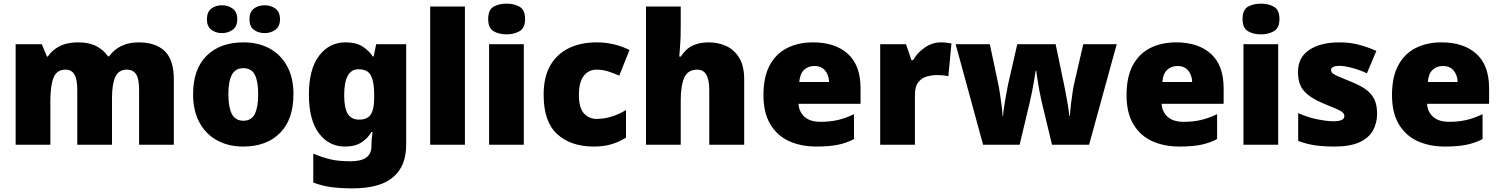

<svg xmlns="http://www.w3.org/2000/svg" viewBox="-20 -796 8252 1056"><path d="M741 -563Q836 -563 886 -515Q936 -467 936 -360V0H745V-301Q745 -364 728 -388.5Q711 -413 678 -413Q632 -413 614 -372.5Q596 -332 596 -258V0H405V-301Q405 -361 389 -387Q373 -413 341 -413Q292 -413 274.5 -369Q257 -325 257 -242V0H66V-553H210L238 -485H243Q265 -519 306.5 -541Q348 -563 409 -563Q470 -563 509.5 -542.5Q549 -522 574 -486H580Q606 -523 647.5 -543Q689 -563 741 -563Z M1594 -278Q1594 -139 1520 -64.5Q1446 10 1317 10Q1237 10 1175 -23.5Q1113 -57 1077.5 -121.5Q1042 -186 1042 -278Q1042 -415 1116 -489Q1190 -563 1320 -563Q1400 -563 1461.5 -530Q1523 -497 1558.5 -433.5Q1594 -370 1594 -278ZM1236 -278Q1236 -207 1255 -169.5Q1274 -132 1319 -132Q1363 -132 1381.5 -169.5Q1400 -207 1400 -278Q1400 -349 1381.5 -385Q1363 -421 1318 -421Q1275 -421 1255.5 -385Q1236 -349 1236 -278ZM1118 -690Q1118 -730 1142 -748.5Q1166 -767 1201 -767Q1235 -767 1260 -748.5Q1285 -730 1285 -690Q1285 -651 1260 -632.5Q1235 -614 1201 -614Q1166 -614 1142 -632.5Q1118 -651 1118 -690ZM1352 -690Q1352 -730 1376 -748.5Q1400 -767 1436 -767Q1470 -767 1495 -748.5Q1520 -730 1520 -690Q1520 -651 1495 -632.5Q1470 -614 1436 -614Q1400 -614 1376 -632.5Q1352 -651 1352 -690Z M1880 -563Q1938 -563 1973.5 -540.5Q2009 -518 2031 -485H2035L2049 -553H2214V1Q2214 118 2141.5 179Q2069 240 1919 240Q1852 240 1801 233Q1750 226 1703 208V49Q1753 70 1798 80.5Q1843 91 1908 91Q2023 91 2023 9V-1Q2023 -30 2029 -70H2023Q2004 -37 1969 -13.5Q1934 10 1877 10Q1789 10 1734 -63Q1679 -136 1679 -276Q1679 -416 1735 -489.5Q1791 -563 1880 -563ZM1952 -415Q1873 -415 1873 -273Q1873 -201 1893 -169.5Q1913 -138 1955 -138Q2002 -138 2020 -167.5Q2038 -197 2038 -256V-279Q2038 -344 2020.5 -379.5Q2003 -415 1952 -415Z M2537 0H2346V-760H2537Z M2766 -776Q2807 -776 2837.5 -759Q2868 -742 2868 -691Q2868 -642 2837.5 -624.5Q2807 -607 2766 -607Q2724 -607 2694.5 -624.5Q2665 -642 2665 -691Q2665 -742 2694.5 -759Q2724 -776 2766 -776ZM2861 -553V0H2670V-553Z M3246 10Q3120 10 3045 -58Q2970 -126 2970 -274Q2970 -375 3008 -438.5Q3046 -502 3111.5 -532.5Q3177 -563 3261 -563Q3312 -563 3357.5 -552Q3403 -541 3442 -521L3386 -380Q3352 -395 3322.5 -404Q3293 -413 3261 -413Q3218 -413 3191 -379Q3164 -345 3164 -275Q3164 -203 3191.5 -172.5Q3219 -142 3262 -142Q3303 -142 3344.5 -155Q3386 -168 3423 -191V-39Q3389 -17 3346 -3.5Q3303 10 3246 10Z M3724 -652Q3724 -591 3721 -549Q3718 -507 3716 -485H3725Q3752 -528 3790 -545.5Q3828 -563 3877 -563Q3932 -563 3976 -542Q4020 -521 4046.5 -476.5Q4073 -432 4073 -360V0H3881V-302Q3881 -413 3815 -413Q3763 -413 3743.5 -369Q3724 -325 3724 -243V0H3533V-760H3724Z M4452 -563Q4573 -563 4643 -500Q4713 -437 4713 -310V-225H4372Q4374 -182 4404.5 -154Q4435 -126 4493 -126Q4545 -126 4588 -136Q4631 -146 4677 -168V-31Q4637 -10 4589.5 0Q4542 10 4470 10Q4386 10 4320.5 -19.5Q4255 -49 4217 -112Q4179 -175 4179 -273Q4179 -373 4213.5 -437Q4248 -501 4309.5 -532Q4371 -563 4452 -563ZM4459 -433Q4425 -433 4402.5 -412Q4380 -391 4376 -345H4540Q4539 -382 4518.5 -407.5Q4498 -433 4459 -433Z M5155 -563Q5171 -563 5188 -561Q5205 -559 5213 -557L5196 -377Q5186 -379 5171.5 -381Q5157 -383 5131 -383Q5107 -383 5079.5 -376Q5052 -369 5032 -345.5Q5012 -322 5012 -272V0H4821V-553H4963L4993 -465H5002Q5025 -506 5066.5 -534.5Q5108 -563 5155 -563Z M5708 -242Q5702 -267 5696 -300Q5690 -333 5685.5 -362.5Q5681 -392 5679 -407H5676Q5674 -392 5669 -362Q5664 -332 5657.5 -298Q5651 -264 5644 -235L5588 0H5387L5236 -553H5424L5469 -341Q5474 -318 5479 -285.5Q5484 -253 5488.5 -219.5Q5493 -186 5494 -159H5497Q5498 -179 5502 -205Q5506 -231 5510.5 -257Q5515 -283 5519 -303Q5523 -323 5524 -330L5575 -553H5786L5833 -327Q5837 -308 5842.5 -278.5Q5848 -249 5853.5 -217Q5859 -185 5861 -159H5864Q5866 -186 5870 -220.5Q5874 -255 5879 -287.5Q5884 -320 5889 -341L5938 -553H6122L5970 0H5766Z M6449 -563Q6570 -563 6640 -500Q6710 -437 6710 -310V-225H6369Q6371 -182 6401.5 -154Q6432 -126 6490 -126Q6542 -126 6585 -136Q6628 -146 6674 -168V-31Q6634 -10 6586.5 0Q6539 10 6467 10Q6383 10 6317.5 -19.5Q6252 -49 6214 -112Q6176 -175 6176 -273Q6176 -373 6210.5 -437Q6245 -501 6306.5 -532Q6368 -563 6449 -563ZM6456 -433Q6422 -433 6399.5 -412Q6377 -391 6373 -345H6537Q6536 -382 6515.5 -407.5Q6495 -433 6456 -433Z M6915 -776Q6956 -776 6986.5 -759Q7017 -742 7017 -691Q7017 -642 6986.5 -624.5Q6956 -607 6915 -607Q6873 -607 6843.5 -624.5Q6814 -642 6814 -691Q6814 -742 6843.5 -759Q6873 -776 6915 -776ZM7010 -553V0H6819V-553Z M7554 -170Q7554 -118 7530.5 -77Q7507 -36 7455.5 -13Q7404 10 7320 10Q7261 10 7214.5 3.5Q7168 -3 7120 -21V-174Q7173 -150 7227 -139.5Q7281 -129 7312 -129Q7374 -129 7374 -157Q7374 -169 7364 -178Q7354 -187 7328.5 -198Q7303 -209 7256 -228Q7187 -257 7153 -294.5Q7119 -332 7119 -400Q7119 -481 7181.5 -522Q7244 -563 7347 -563Q7402 -563 7450 -551Q7498 -539 7550 -516L7498 -393Q7457 -412 7415 -423Q7373 -434 7348 -434Q7301 -434 7301 -411Q7301 -401 7309.5 -393Q7318 -385 7342 -375Q7366 -365 7412 -346Q7460 -327 7491.5 -304.5Q7523 -282 7538.5 -250.5Q7554 -219 7554 -170Z M7909 -563Q8030 -563 8100 -500Q8170 -437 8170 -310V-225H7829Q7831 -182 7861.5 -154Q7892 -126 7950 -126Q8002 -126 8045 -136Q8088 -146 8134 -168V-31Q8094 -10 8046.5 0Q7999 10 7927 10Q7843 10 7777.5 -19.5Q7712 -49 7674 -112Q7636 -175 7636 -273Q7636 -373 7670.5 -437Q7705 -501 7766.5 -532Q7828 -563 7909 -563ZM7916 -433Q7882 -433 7859.5 -412Q7837 -391 7833 -345H7997Q7996 -382 7975.5 -407.5Q7955 -433 7916 -433Z"/></svg>

Font: Noto Sans Arabic Blk
Style: Regular
Weight: 900
Designer: Monotype Design Team, Nadine Chahine, Nizar Qandah and Khaled Hosny
Foundry: Monotype Imaging Inc.
Version: Version 2.012; ttfautohint (v1.8.4.7-5d5b)